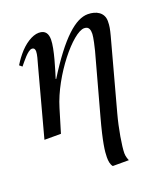

<svg xmlns="http://www.w3.org/2000/svg" viewBox="-122 -528 718 820"><g transform="rotate(-20 237.0 -118.0)"><path d="M148 -228C159 -263 187 -351 187 -393C187 -418 178 -438 147 -438C117 -438 79 -413 50 -377C35 -359 24 -341 21 -336L33 -326C48 -344 78 -384 96 -384C107 -384 110 -376 110 -367C110 -353 103 -330 96 -305L14 0H89L121 -106C161 -240 285 -390 336 -390C360 -390 361 -370 361 -355C361 -342 350 -293 347 -283L272 -9C244 93 239 136 239 161C239 179 241 194 250 205H323C320 198 315 185 315 171C315 140 328 62 345 0L432 -321C439 -348 442 -362 442 -384C442 -423 409 -441 371 -441C315 -441 246 -381 150 -227Z"/></g></svg>

Font: XITS
Style: Italic
Weight: 400
Italic angle: -16.33°
Designer: MicroPress Inc., with final additions and corrections provided by Coen Hoffman, Elsevier (retired)
Version: Version 1.107